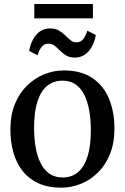

<svg xmlns="http://www.w3.org/2000/svg" viewBox="-20 -900 606 932"><path d="M30.5 -271.5Q30.5 -341 52 -394.2Q73.5 -447.5 110.8 -484Q148 -520.5 194 -539.2Q240 -558 289.5 -558Q375 -558 429.5 -520.5Q484 -483 509.8 -419.2Q535.5 -355.5 535.5 -275.5Q535.5 -206 514 -152.5Q492.5 -99 455.5 -62.5Q418.5 -26 372.2 -7.5Q326 11 277 11Q213 11 166.2 -10.5Q119.5 -32 89.5 -70.2Q59.5 -108.5 45 -160Q30.5 -211.5 30.5 -271.5ZM284 -38.5Q327.5 -38.5 358 -63.8Q388.5 -89 404.8 -139.8Q421 -190.5 421 -266.5Q421 -317 413.5 -361Q406 -405 390 -438Q374 -471 347.8 -489.8Q321.5 -508.5 284 -508.5Q240 -508.5 209 -483.2Q178 -458 161.8 -407.5Q145.5 -357 145.5 -280Q145.5 -229.5 153 -185.5Q160.5 -141.5 177 -108.5Q193.5 -75.5 219.8 -57Q246 -38.5 284 -38.5ZM121.5 -653Q131.5 -704.5 157.8 -733.2Q184 -762 223 -762Q249 -762 266.2 -751.8Q283.5 -741.5 296.8 -728.2Q310 -715 322.2 -705Q334.5 -695 350.5 -694.5Q371 -694.5 383.2 -709.5Q395.5 -724.5 404 -751L445.5 -730Q435.5 -679 409 -649.8Q382.5 -620.5 343 -620.5Q318 -620.5 301 -630.8Q284 -641 271.2 -654.2Q258.5 -667.5 245.5 -677.8Q232.5 -688 216 -688Q195 -688 182.8 -673.2Q170.5 -658.5 162.5 -631.5ZM431 -880.5V-811H146.5V-880.5Z"/></svg>

Font: Merriweather 48pt
Style: Regular
Weight: 400
Version: Version 2.100